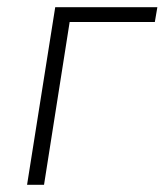

<svg xmlns="http://www.w3.org/2000/svg" viewBox="-20 -512 456 532"><path d="M55 0 133 -492H416L409 -451H173L102 0Z"/></svg>

Font: Nunito Sans 7pt Condensed ExtraLight
Style: Italic
Weight: 250
Width: 3
Italic angle: -9°
Designer: Vernon Adams
Foundry: Vernon Adams
Version: Version 3.101;gftools[0.9.27]